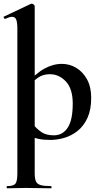

<svg xmlns="http://www.w3.org/2000/svg" viewBox="-30 -745 546 1040"><path d="M8 275Q6 275 6 269Q6 263 8 263Q43 263 53.5 250Q64 237 64 194V-589Q64 -623 58 -638.5Q52 -654 35 -654Q22 -654 -2 -643Q-6 -642 -9 -648Q-12 -654 -9 -655L137 -724Q139 -725 142 -725Q147 -725 152.5 -720.5Q158 -716 158 -712V194Q158 222 164.5 237Q171 252 190 257.5Q209 263 247 263Q249 263 249 269Q249 275 247 275Q218 275 183 274Q148 273 110 273Q81 273 54.5 274Q28 275 8 275ZM243 13Q205 13 177.5 7Q150 1 111 -12L146 -75Q168 -48 193.5 -30Q219 -12 262 -12Q309 -12 336.5 -53Q364 -94 364 -184Q364 -264 327 -303.5Q290 -343 240 -343Q202 -343 175.5 -324Q149 -305 123 -276L112 -288Q163 -347 210 -373Q257 -399 305 -399Q347 -399 383 -377.5Q419 -356 441.5 -315Q464 -274 464 -215Q464 -151 444 -107Q424 -63 391 -36.5Q358 -10 319 1.5Q280 13 243 13Z"/></svg>

Font: Cormorant Light
Style: Bold
Weight: 700
Version: Version 4.000